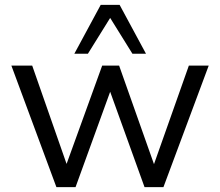

<svg xmlns="http://www.w3.org/2000/svg" viewBox="-20 -773 909 793"><path d="M213 0H292L435 -394L577 0H655L842 -502H760L616 -95L472 -502H402L255 -96L113 -502H27ZM287 -551H343L435 -699L527 -551H583L474 -753H396Z"/></svg>

Font: Poppy and Pepper
Style: Regular
Weight: 400
Designer: Thy Ha
Foundry: Thy Ha
Version: Version 0.001;Glyphs 3.2 (3227)